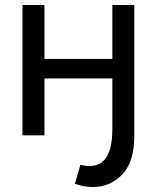

<svg xmlns="http://www.w3.org/2000/svg" viewBox="-20 -542 629 769"><path d="M70 0V-522H158V-306H430V-522H518V0H430V-228H158V0ZM351 207Q316 207 280 194L302 118Q312 120 321 121.5Q330 123 338 123Q430 123 430 -24V-77H518V0Q518 106 470 156.5Q422 207 351 207Z"/></svg>

Font: Raleway Medium
Style: Regular
Weight: 500
Designer: Matt McInerney, Pablo Impallari, Rodrigo Fuenzalida
Foundry: Matt McInerney, Pablo Impallari, Rodrigo Fuenzalida
Version: Version 4.026